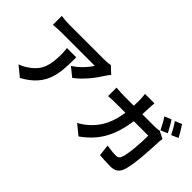

<svg xmlns="http://www.w3.org/2000/svg" viewBox="-54 -1449 2109 2109"><g transform="rotate(45 1000.0 -395.0)"><path d="M402 -542C407 -510 409 -483 409 -452C409 -288 385 -182 258 -94C221 -67 185 -50 153 -39L269 56C542 -90 547 -294 547 -542ZM875 -751C857 -745 802 -742 774 -742H235C193 -742 151 -746 113 -752V-613C160 -617 193 -620 235 -620H756C730 -571 652 -483 572 -434L675 -351C774 -421 869 -547 916 -625C925 -640 944 -664 955 -677Z M1848 -663C1829 -700 1794 -764 1769 -800L1690 -768C1717 -729 1748 -670 1768 -629ZM1502 -613C1504 -642 1505 -671 1506 -702C1507 -726 1509 -768 1512 -792H1365C1369 -768 1372 -722 1372 -700C1372 -670 1371 -641 1370 -613H1227C1189 -613 1137 -615 1095 -620V-488C1138 -492 1193 -493 1227 -493H1359C1337 -341 1287 -228 1194 -136C1154 -95 1105 -62 1063 -39L1179 55C1358 -72 1453 -228 1490 -493H1715C1715 -385 1702 -185 1673 -122C1662 -97 1648 -86 1616 -86C1577 -86 1525 -92 1476 -100L1491 33C1540 37 1600 41 1657 41C1726 41 1764 15 1786 -35C1829 -137 1841 -417 1845 -525C1845 -536 1849 -561 1852 -577L1766 -620C1741 -615 1715 -613 1690 -613ZM1808 -813C1835 -775 1868 -717 1888 -675L1968 -710C1950 -745 1913 -808 1887 -846Z"/></g></svg>

Font: Noto Sans CJK JP Bold
Style: Regular
Weight: 700
Designer: Ryoko NISHIZUKA (kana & ideographs); Paul D. Hunt (Latin, Greek & Cyrillic); Wenlong ZHANG (bopomofo); Sandoll Communica
Foundry: Adobe Systems Incorporated
Version: Version 1.004;PS 1.004;hotconv 1.0.82;makeotf.lib2.5.63406